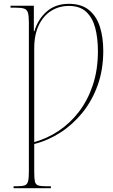

<svg xmlns="http://www.w3.org/2000/svg" viewBox="-20 -744 593 1004"><path d="M51 240V230H67Q95 230 108.5 225.5Q122 221 126.5 205Q131 189 131 155V-625Q131 -661 126 -677.5Q121 -694 106 -699Q91 -704 59 -704H35V-714H157V-581H160Q178 -643 224 -683.5Q270 -724 340 -724Q406 -724 445.5 -691.5Q485 -659 502.5 -603.5Q520 -548 520 -478Q520 -380 491 -299Q462 -218 411.5 -155.5Q361 -93 296 -51Q231 -9 159 9V154Q159 189 162.5 205Q166 221 179.5 225.5Q193 230 221 230H246V240ZM159 -1Q225 -19 285 -58.5Q345 -98 391.5 -158Q438 -218 465 -298Q492 -378 492 -476Q492 -545 478 -598Q464 -651 431 -682Q398 -713 340 -713Q289 -713 248 -687.5Q207 -662 183 -612.5Q159 -563 159 -491Z"/></svg>

Font: Noto Serif Display Condensed Thin
Style: Regular
Weight: 100
Width: 3
Designer: Monotype Design Team
Foundry: Monotype Imaging Inc.
Version: Version 2.009